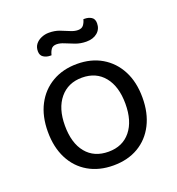

<svg xmlns="http://www.w3.org/2000/svg" viewBox="-123 -755 799 868"><g transform="rotate(-20 276.5 -321.0)"><path d="M504 -231Q504 -157 476 -102Q448 -47 397 -17Q346 13 277 13Q208 13 156.5 -17Q105 -47 77 -102Q49 -157 49 -231Q49 -306 77.5 -360.5Q106 -415 157.5 -445Q209 -475 277 -475Q345 -475 396 -445Q447 -415 475.5 -360.5Q504 -306 504 -231ZM277 -409Q210 -409 170.5 -361.5Q131 -314 131 -231Q131 -147 169.5 -100Q208 -53 277 -53Q345 -53 383.5 -100.5Q422 -148 422 -231Q422 -314 383.5 -361.5Q345 -409 277 -409ZM206 -651Q234 -651 256.5 -642.5Q279 -634 298.5 -625.5Q318 -617 335 -617Q353 -617 361.5 -628Q370 -639 374 -655H380Q398 -655 412 -646.5Q426 -638 426 -617Q426 -589 406 -572Q386 -555 353 -555Q325 -555 301 -564Q277 -573 257 -581.5Q237 -590 221 -590Q203 -590 195 -579Q187 -568 183 -551H177Q159 -551 145 -560Q131 -569 131 -589Q131 -609 141.5 -622.5Q152 -636 169.5 -643.5Q187 -651 206 -651Z"/></g></svg>

Font: Baloo Bhaina 2
Style: Regular
Weight: 400
Designer: Yesha Goshar, Manish Minz, Shuchita Grover and Ek Type
Foundry: Ek Type
Version: Version 1.700